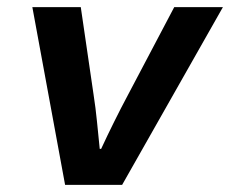

<svg xmlns="http://www.w3.org/2000/svg" viewBox="-20 -516 642 536"><path d="M161.7 0 70.3 -496.1H205.5L241.3 -251.3Q247 -214.9 250.7 -177Q254.3 -139.1 258.4 -100.5H262.4Q279.5 -137.5 298.7 -176.1Q317.8 -214.7 337.6 -251.7L466.4 -496.1H602.3L321 0Z"/></svg>

Font: SourceCodeVF
Style: Italic
Weight: 200
Italic angle: -11°
Monospace: yes
Designer: Paul D. Hunt, Teo Tuominen
Foundry: Adobe
Version: Version 1.026;hotconv 1.1.0;makeotfexe 2.6.0